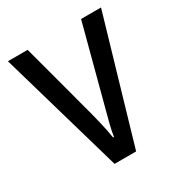

<svg xmlns="http://www.w3.org/2000/svg" viewBox="-134 -631 679 725"><g transform="rotate(-30 205.5 -268.5)"><path d="M158 0H252L409 -537H322L234 -204C222 -160 210 -115 207 -89H203C197 -129 185 -177 174 -219L89 -537H3Z"/></g></svg>

Font: Noto Sans Lao UI Cond
Style: Regular
Weight: 400
Width: 3
Designer: Monotype Design Team
Foundry: Monotype Imaging Inc.
Version: Version 2.000